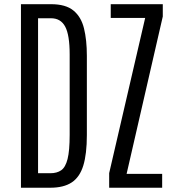

<svg xmlns="http://www.w3.org/2000/svg" viewBox="-20 -879 810 899"><path d="M78.1 0V-859.4H218.8Q287.6 -859.4 323.7 -829.8Q359.9 -800.3 373.3 -746.1Q386.7 -691.9 386.7 -617.7V-246.6Q386.7 -158.2 370.1 -104Q353.5 -49.8 315.9 -24.9Q278.3 0 215.3 0ZM158.2 -67.9H215.8Q246.6 -67.9 266.6 -81.8Q286.6 -95.7 296.4 -134.5Q306.2 -173.3 306.2 -247.6V-624Q306.2 -715.3 285.2 -754.4Q264.2 -793.5 219.2 -793.5H158.2ZM491.2 0V-68.4L659.7 -794.9H498.5V-859.4H742.2V-801.8L572.8 -64.9H739.3V0Z"/></svg>

Font: Antonio ExtraLight
Style: Regular
Weight: 250
Designer: Vernon Adams
Foundry: Vernon Adams
Version: Version 1.002